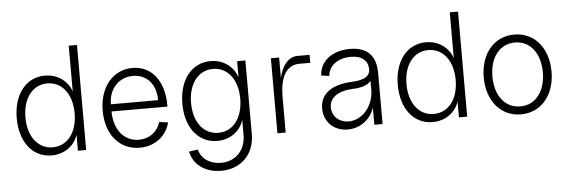

<svg xmlns="http://www.w3.org/2000/svg" viewBox="-55 -880 3774 1275"><g transform="rotate(-5 1832.5 -242.0)"><path d="M260 16C345 16 412 -33 436 -106V0H491V-700H436V-394C412 -467 345 -516 260 -516C135 -516 50 -409 50 -250C50 -91 134 16 260 16ZM272 -37C174 -37 108 -122 108 -250C108 -378 174 -463 272 -463C370 -463 436 -378 436 -250C436 -122 370 -37 272 -37Z M847 16C947 16 1025 -43 1049 -135L990 -143C971 -78 916 -37 847 -37C748 -37 681 -119 681 -240H1054V-248C1054 -411 972 -516 844 -516C714 -516 623 -407 623 -249C623 -91 713 16 847 16ZM996 -288H681C681 -390 748 -463 843 -463C935 -463 996 -394 996 -288Z M1373 216C1505 216 1596 125 1596 -9V-500H1541V-391C1518 -466 1450 -516 1364 -516C1239 -516 1154 -409 1154 -250C1154 -91 1238 16 1364 16C1450 16 1518 -34 1541 -109V-9C1541 93 1474 163 1376 163C1302 163 1245 124 1230 62L1171 70C1187 158 1267 216 1373 216ZM1376 -37C1278 -37 1212 -122 1212 -250C1212 -378 1278 -463 1376 -463C1474 -463 1540 -378 1540 -250C1540 -122 1474 -37 1376 -37Z M1766 0H1821V-238C1821 -374 1867 -447 1952 -447H2024V-500H1942C1884 -500 1839 -446 1821 -364V-500H1766Z M2234 16C2318 16 2387 -37 2412 -115V0H2467V-341C2467 -457 2408 -516 2294 -516C2176 -516 2093 -452 2089 -357L2142 -349C2148 -418 2209 -463 2295 -463C2363 -463 2403 -435 2409 -382C2415 -327 2378 -301 2287 -297C2152 -291 2076 -234 2076 -138C2076 -48 2142 16 2234 16ZM2245 -37C2181 -37 2134 -81 2134 -140C2134 -206 2194 -247 2294 -250C2352 -252 2392 -267 2412 -293V-233C2412 -126 2336 -37 2245 -37Z M2800 16C2885 16 2952 -33 2976 -106V0H3031V-700H2976V-394C2952 -467 2885 -516 2800 -516C2675 -516 2590 -409 2590 -250C2590 -91 2674 16 2800 16ZM2812 -37C2714 -37 2648 -122 2648 -250C2648 -378 2714 -463 2812 -463C2910 -463 2976 -378 2976 -250C2976 -122 2910 -37 2812 -37Z M3389 16C3523 16 3615 -92 3615 -250C3615 -408 3523 -516 3389 -516C3255 -516 3163 -408 3163 -250C3163 -92 3255 16 3389 16ZM3389 -37C3288 -37 3221 -122 3221 -250C3221 -378 3288 -463 3389 -463C3490 -463 3557 -378 3557 -250C3557 -122 3490 -37 3389 -37Z"/></g></svg>

Font: Uncut Sans Light
Style: Regular
Weight: 300
Designer: Kasper Nordkvist
Foundry: UNCUT.wtf
Version: Version 1.304;Glyphs 3.2 (3246)